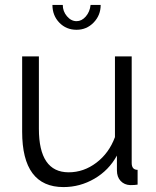

<svg xmlns="http://www.w3.org/2000/svg" viewBox="-20 -750 634 780"><path d="M238 10Q70 10 70 -215V-521H138V-227Q138 -50 259 -50Q320 -50 371.5 -89Q423 -128 447 -193V-521H515V-88Q515 -60 539 -60V0Q528 2 509 2Q485 1 470 -15Q455 -31 455 -58V-118Q422 -58 363.5 -24Q305 10 238 10ZM291 -664Q312 -664 328.5 -683Q345 -702 348 -730H389Q389 -688 360.5 -658.5Q332 -629 291 -629Q249 -629 221 -658Q193 -687 193 -730H235Q235 -704 252 -684Q269 -664 291 -664Z"/></svg>

Font: Raleway
Style: Regular
Weight: 400
Designer: Matt McInerney, Pablo Impallari, Rodrigo Fuenzalida
Foundry: Matt McInerney, Pablo Impallari, Rodrigo Fuenzalida
Version: Version 1.000;PS 001.001;hotconv 1.0.56; ttfautohint (v1.5)